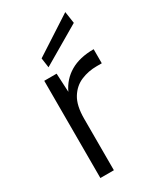

<svg xmlns="http://www.w3.org/2000/svg" viewBox="-184 -793 729 862"><g transform="rotate(-30 180.5 -362.0)"><path d="M71 0V-504H135L140 -407Q164 -459 212.5 -487.5Q261 -516 334 -516V-443H307Q264 -443 226 -427Q188 -411 164.5 -373Q141 -335 141 -267V0ZM118 -547 111 -597 307 -724 316 -663Z"/></g></svg>

Font: DM Sans Light
Style: Regular
Weight: 300
Designer: Colophon Foundry, Jonny Pinhorn
Foundry: Colophon Foundry
Version: Version 4.004; ttfautohint (v1.8.4.7-5d5b)